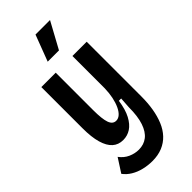

<svg xmlns="http://www.w3.org/2000/svg" viewBox="-281 -794 1000 1000"><g transform="rotate(-45 218.5 -294.5)"><path d="M187 154Q155 154 123.5 146.5Q92 139 66.5 123.5Q41 108 25 86L74 10Q94 37 122 49.5Q150 62 179 62Q216 62 242.5 41.5Q269 21 283.5 -22Q298 -65 298 -131L302 -192H285Q277 -135 258 -99.5Q239 -64 213.5 -47.5Q188 -31 157 -31Q122 -31 98.5 -52Q75 -73 62.5 -116Q50 -159 50 -225V-528H156V-252Q156 -187 166.5 -157.5Q177 -128 202 -128Q218 -128 231.5 -140Q245 -152 255.5 -174.5Q266 -197 272 -226Q278 -255 279 -289V-528H384V-124Q384 -77 377 -35Q370 7 355.5 42Q341 77 317.5 102Q294 127 261.5 140.5Q229 154 187 154ZM250 -598H167L222 -743H329Z"/></g></svg>

Font: Bricolage Grotesque 24pt Condensed Medium
Style: Regular
Weight: 500
Width: 3
Designer: Mathieu Triay
Foundry: Atelier Triay
Version: Version 1.001;gftools[0.9.33.dev8+g029e19f]